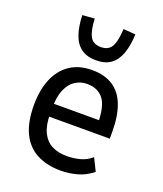

<svg xmlns="http://www.w3.org/2000/svg" viewBox="-139 -838 796 939"><g transform="rotate(20 258.5 -369.0)"><path d="M289 9Q216 9 163.5 -18.5Q111 -46 83.5 -103Q56 -160 56 -249Q56 -326 80 -384Q104 -442 151 -474Q198 -506 267 -506Q332 -506 375.5 -477.5Q419 -449 440 -393Q461 -337 461 -257V-220H128V-287H397L381 -266Q381 -359 351.5 -396.5Q322 -434 266 -434Q233 -434 205.5 -416.5Q178 -399 161.5 -361.5Q145 -324 145 -261V-238Q145 -176 163 -139Q181 -102 213.5 -85Q246 -68 293 -68Q324 -68 358.5 -76.5Q393 -85 420 -109L452 -44Q415 -14 373 -2.5Q331 9 289 9ZM266 -557Q219 -557 189 -578.5Q159 -600 144.5 -641.5Q130 -683 128 -742L191 -747Q194 -684 210 -655Q226 -626 266 -626Q306 -626 322 -655Q338 -684 341 -747L404 -742Q402 -683 387 -641.5Q372 -600 342.5 -578.5Q313 -557 266 -557Z"/></g></svg>

Font: Nunito Sans 7pt Condensed Medium
Style: Regular
Weight: 500
Width: 3
Designer: Vernon Adams
Foundry: Vernon Adams
Version: Version 3.101;gftools[0.9.27]